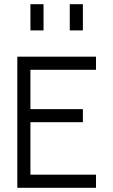

<svg xmlns="http://www.w3.org/2000/svg" viewBox="-20 -895 540 915"><path d="M437.5 0V-62.5H125Q125 -62.5 125 -312.5H375V-375H125V-562.5H437.5V-625H62.5Q62.5 -625 62.5 0ZM125 -875Q125 -875 125 -750H187.5Q187.5 -750 187.5 -875ZM312.5 -875Q312.5 -875 312.5 -750H375Q375 -750 375 -875Z"/></svg>

Font: BFUnifontExMono
Style: Regular
Weight: 500
Version: Version 15.0.06